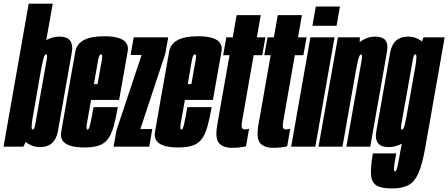

<svg xmlns="http://www.w3.org/2000/svg" viewBox="-62 -805 2462 1054"><path d="M-42.5 0 95.5 -785H227.5L192 -585Q228 -604 264 -604Q303.5 -604 320.5 -584.5Q340.5 -562.5 332 -516Q316.5 -428 294 -301Q272 -174.5 256.2 -86Q240.5 2.5 157.5 2.5Q113.5 2.5 79 -26L66.5 0ZM160.5 -406.5 119 -168.5Q113 -134.5 112 -117.5Q110 -96.5 116 -94Q117 -93.5 118 -93.5Q126.5 -93.5 132 -124Q137.5 -154.5 163 -301Q188.5 -444.5 194 -475.5Q199 -503.5 192.5 -506.5Q191.5 -507 190.5 -507Q183 -507 176.5 -482.5Q170 -458 160.5 -406.5Z M401.5 4.5Q301.5 4.5 279 -37.5Q269 -55.5 274 -81.5Q289 -167 312 -299Q337 -439 351.8 -522.5Q366.5 -606 509.5 -606Q612 -606 634 -564Q643 -547 639 -523Q624 -440.5 600 -302.5Q595.5 -278 592 -256.5H438Q420.5 -158.5 415.5 -129.5Q410 -97 417 -94Q417.5 -93.5 418.5 -93.5Q426.5 -93.5 432.8 -120.2Q439 -147 451.5 -217H585Q573.5 -151.5 561 -108.2Q548.5 -65 529.5 -40.5Q510.5 -16 480 -5.8Q449.5 4.5 401.5 4.5ZM453.5 -343H473.5Q491.5 -444 497 -475Q502 -503 495 -506.5Q494 -507 492.5 -507Q482.5 -507 476.5 -475Q471.5 -447.5 453.5 -343Z M561.5 0 578 -91.5 715.5 -503.5H655L672 -600H861.5L845 -508.5L708.5 -96.5H774L757 0Z M916.5 4.5Q816.5 4.5 794 -37.5Q784 -55.5 789 -81.5Q804 -167 827 -299Q852 -439 866.8 -522.5Q881.5 -606 1024.5 -606Q1127 -606 1149 -564Q1158 -547 1154 -523Q1139 -440.5 1115 -302.5Q1110.5 -278 1107 -256.5H953Q935.5 -158.5 930.5 -129.5Q925 -97 932 -94Q932.5 -93.5 933.5 -93.5Q941.5 -93.5 947.8 -120.2Q954 -147 966.5 -217H1100Q1088.5 -151.5 1076 -108.2Q1063.5 -65 1044.5 -40.5Q1025.5 -16 995 -5.8Q964.5 4.5 916.5 4.5ZM968.5 -343H988.5Q1006.5 -444 1012 -475Q1017 -503 1010 -506.5Q1009 -507 1007.5 -507Q997.5 -507 991.5 -475Q986.5 -447.5 968.5 -343Z M1213 6.5Q1163 6.5 1140.2 -19.2Q1117.5 -45 1131 -122L1198 -502H1163L1180.5 -600H1215.5L1237 -722H1369.5L1348 -600H1395L1377.5 -502H1330.5L1268 -146Q1262 -112.5 1266 -103.5Q1270 -94.5 1281.5 -94.5Q1296.5 -94.5 1305.5 -99L1288.5 -1.5Q1250.5 6.5 1213 6.5Z M1439 6.5Q1389 6.5 1366.2 -19.2Q1343.5 -45 1357 -122L1424 -502H1389L1406.5 -600H1441.5L1463 -722H1595.5L1574 -600H1621L1603.5 -502H1556.5L1494 -146Q1488 -112.5 1492 -103.5Q1496 -94.5 1507.5 -94.5Q1522.5 -94.5 1531.5 -99L1514.5 -1.5Q1476.5 6.5 1439 6.5Z M1536.5 0 1642 -600H1774.5L1669 0ZM1671.5 -769H1804L1785.5 -663.5H1653Z M1686.5 0 1793 -600H1913.5L1912.5 -573.5Q1951.5 -604 1998 -604Q2036 -604 2052.5 -585.5Q2070 -565 2062.5 -523Q2048.5 -442.5 2031.5 -344.5L1970.5 0H1839.5L1900 -344Q1919 -450 1924 -478Q1928 -502.5 1922 -505.5Q1921 -506 1920 -506Q1912 -506 1905.5 -481.5Q1900 -461 1893 -424L1818 0Z M2089 229.5Q2031.5 229.5 2004.8 213Q1978 196.5 1974.8 154.8Q1971.5 113 1985 37H2113Q2103 93.5 2101 114.5Q2099 135.5 2106.5 135.5Q2111 135.5 2115 125.5Q2119 115.5 2124.5 87.5Q2130 59.5 2139.5 6L2143.5 -16Q2107.5 2.5 2071.5 2.5Q2032.5 2.5 2015.5 -16.5Q1995.5 -38.5 2004 -86Q2019.5 -174.5 2042 -301Q2064 -428 2079.8 -516Q2095.5 -604 2178.5 -604Q2221 -604 2254 -577.5L2263 -600H2379L2272.5 5.5Q2256 98 2234.8 146.2Q2213.5 194.5 2179 212Q2144.5 229.5 2089 229.5ZM2218 -438.5Q2222.5 -466.5 2223.5 -482.5Q2225.5 -504 2219.5 -506.5Q2218.5 -507 2218 -507Q2209 -507 2203.8 -475.8Q2198.5 -444.5 2173 -301Q2147.5 -156 2141.5 -125Q2136.5 -97 2143 -94Q2144 -93.5 2145 -93.5Q2153 -93.5 2159.5 -118Q2163.5 -133 2168.5 -160Z"/></svg>

Font: Anybody UltraCondensed Regular
Style: Bold Italic
Weight: 700
Width: 1
Italic angle: -10°
Designer: Tyler Finck
Foundry: Etcetera Type Company
Version: Version 1.010; ttfautohint (v1.8.3) -l 8 -r 50 -G 200 -x 14 